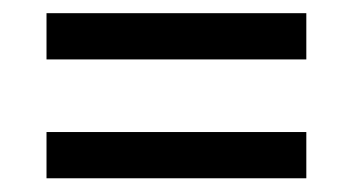

<svg xmlns="http://www.w3.org/2000/svg" viewBox="-20 -459 522 284"><path d="M433.1 -371.1H48.8V-439.5H433.1ZM433.1 -195.3H48.8V-263.7H433.1Z"/></svg>

Font: SengBuhan
Style: Regular
Weight: 400
Designer: John M. Durdin
Foundry: Lao Script for Windows
Version: Version 1.400